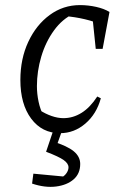

<svg xmlns="http://www.w3.org/2000/svg" viewBox="-20 -514 477 754"><path d="M216 9Q145 9 102.5 -48Q60 -105 60 -200Q60 -283 91 -349.5Q122 -416 175 -455Q228 -494 294 -494Q326 -494 357.5 -487Q389 -480 410 -467L385 -415Q317 -444 233 -451L271 -461Q225 -440 192 -394.5Q159 -349 142 -291.5Q125 -234 125 -176Q125 -145 131.5 -114.5Q138 -84 151 -59L135 -82Q158 -67 182.5 -58.5Q207 -50 229 -50Q267 -50 300.5 -71Q334 -92 362 -135L376 -128Q359 -66 315 -28.5Q271 9 216 9ZM356 -322 341 -467H410L383 -322ZM106 207 111 168 228 179Q237 173 243 163Q249 153 249 143Q249 128 230 114.5Q211 101 161 82L186 41Q244 59 269.5 80Q295 101 295 130Q295 168 269 190.5Q243 213 200 218.5Q157 224 106 207ZM193 -13H228L194 82H161Z"/></svg>

Font: Piazzolla Thin Light
Style: Italic
Weight: 300
Italic angle: -11.3°
Version: Version 2.005